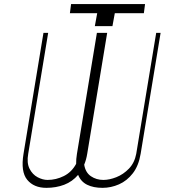

<svg xmlns="http://www.w3.org/2000/svg" viewBox="-20 -899 832 929"><path d="M735.8 -740.1H757.1L660.5 -154.8Q650.9 -96.9 622.7 -60.5Q594.5 -24.1 555.8 -7.1Q517 9.9 475.9 9.9Q431.8 9.9 401.5 -5.1Q371.1 -20.2 358 -52.9Q330.3 -20.2 290.7 -5.1Q251.1 9.9 204.5 9.9Q143.8 9.9 111.7 -29.1Q79.5 -68.2 93.8 -154.8L190.3 -740.1H213.1L116.5 -154.8Q108.7 -110.8 122.9 -82.7Q137.1 -54.7 161.9 -41.5Q186.8 -28.4 210.2 -28.4Q251.1 -28.4 288.9 -47.2Q326.7 -66.1 348.4 -106.2Q348 -128.6 352.3 -154.8L448.9 -740.1H498.6L402 -154.8Q397.4 -126.1 387.4 -102.3Q393.5 -64.3 419.9 -46.3Q446.4 -28.4 480.1 -28.4Q509.2 -28.4 543 -41.7Q576.7 -55 603.9 -83.1Q631 -111.2 639.2 -154.8ZM450.3 -835.2H318.2L323.9 -879.3H681.8L676.1 -835.2H535.5L524.1 -772.7H438.9Z"/></svg>

Font: Inter UI Thin
Style: Italic
Weight: 100
Italic angle: -9.39999°
Designer: Rasmus Andersson
Foundry: rsms
Version: 3.2;8d6f07862